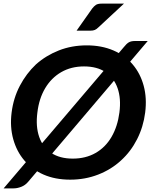

<svg xmlns="http://www.w3.org/2000/svg" viewBox="-30 -982 834 1058"><path d="M357 8Q274 8 210 -20Q146 -48 104 -98Q62 -147 43 -215Q24 -283 34 -362Q44 -442 79.5 -509.5Q115 -577 168 -627Q223 -676 294 -704Q365 -732 448 -732Q530 -732 595 -704Q660 -676 702 -626Q744 -576 762 -508.5Q780 -441 770 -362Q760 -283 725.5 -215Q691 -147 637 -98Q583 -48 511 -20Q439 8 357 8ZM371 -108Q442 -108 496.5 -139Q551 -170 584.5 -227.5Q618 -285 628 -362Q638 -439 618 -496Q598 -553 551.5 -584.5Q505 -616 433 -616Q362 -616 307.5 -584.5Q253 -553 219 -496Q185 -439 176 -362Q166 -285 186 -227.5Q206 -170 253 -139Q300 -108 371 -108ZM-10 56 652 -722Q667 -741 679.5 -748.5Q692 -756 713 -756H784L125 20Q109 39 87 47.5Q65 56 45 56ZM530 -962H653L512 -831Q502 -821 492.5 -817Q483 -813 468 -813H392L478 -935Q488 -948 498.5 -955Q509 -962 530 -962Z"/></svg>

Font: Aleo
Style: Bold Italic
Weight: 700
Italic angle: -7°
Version: Version 2.001;gftools[0.9.29]